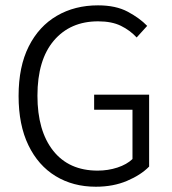

<svg xmlns="http://www.w3.org/2000/svg" viewBox="-20 -689 646 721"><path d="M339.8 12.2Q254.4 12.2 189 -27.6Q123.5 -67.4 86.7 -143.6Q49.8 -219.7 49.8 -328.6Q49.8 -439 87.9 -514.6Q126 -590.3 193.4 -629.6Q260.7 -668.9 348.1 -668.9Q415 -668.9 459.7 -645Q504.4 -621.1 532.7 -591.8L493.2 -548.3Q468.3 -575.2 434.1 -592Q399.9 -608.9 348.6 -608.9Q243.7 -608.9 182.1 -536.4Q120.6 -463.9 120.6 -329.6Q120.6 -197.8 179.7 -123Q238.8 -48.3 346.7 -48.3Q385.7 -48.3 420.9 -59.8Q456.1 -71.3 477.5 -91.8V-276.9H333.5V-333.5H540V-63.5Q508.8 -31.7 457 -9.8Q405.3 12.2 339.8 12.2Z"/></svg>

Font: Varta Light Light
Style: Regular
Weight: 300
Version: Version 1.004